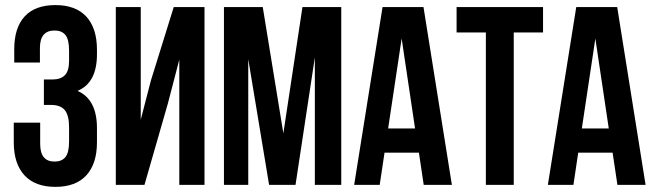

<svg xmlns="http://www.w3.org/2000/svg" viewBox="-20 -728 2573 756"><path d="M34.2 -168V-245.1H138.2V-161.1Q138.2 -91.8 194.8 -91.8Q223.1 -91.8 237.5 -109.4Q252 -127 252 -170.9V-226.1Q252 -273.9 235.1 -294.4Q218.3 -314.9 180.2 -314.9H152.8V-415H186Q218.8 -415 235.4 -431.9Q252 -448.7 252 -488.8V-527.8Q252 -572.8 237.5 -590.3Q223.1 -607.9 194.8 -607.9Q137.2 -607.9 137.2 -539.1V-481.9H36.1V-534.2Q36.1 -618.7 77.1 -663.3Q118.2 -708 198.2 -708Q278.3 -708 320.1 -662.4Q361.8 -616.7 361.8 -532.2V-514.2Q361.8 -401.9 285.2 -370.1Q361.8 -336.9 361.8 -223.1V-168Q361.8 -83.5 320.1 -37.8Q278.3 7.8 198.2 7.8Q118.2 7.8 76.2 -37.8Q34.2 -83.5 34.2 -168Z M436 0V-700.2H534.2V-256.8L574.2 -411.1L664.1 -700.2H785.2V0H686V-493.2L641.1 -320.8L548.8 0Z M861.8 0V-700.2H1014.6L1095.7 -203.1L1170.9 -700.2H1323.7V0H1219.7V-502L1143.6 0H1039.6L957.5 -495.1V0Z M1374.5 0 1486.3 -700.2H1647.5L1759.3 0H1648.4L1629.4 -127H1494.1L1475.1 0ZM1508.3 -222.2H1614.3L1561.5 -576.2Z M1777.8 -600.1V-700.2H2118.2V-600.1H2002.9V0H1893.1V-600.1Z M2137.2 0 2249 -700.2H2410.2L2522 0H2411.1L2392.1 -127H2256.8L2237.8 0ZM2271 -222.2H2377L2324.2 -576.2Z"/></svg>

Font: Bebas Neue Bold
Style: Regular
Weight: 700
Designer: Ryoichi Tsunekawa
Foundry: Ryoichi Tsunekawa
Version: Version 1.300